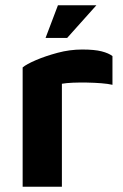

<svg xmlns="http://www.w3.org/2000/svg" viewBox="-20 -709 468 729"><path d="M66 0V-453Q80 -465 116 -480.5Q152 -496 198.5 -508.5Q245 -521 292 -521Q339 -521 366 -514Q393 -507 407 -496V-387Q390 -391 364 -393Q338 -395 310 -395.5Q282 -396 257 -395Q232 -394 215 -391V0ZM153 -565 200 -689H346L235 -565Z"/></svg>

Font: Maven Pro
Style: Bold
Weight: 700
Designer: Joe Prince
Foundry: Joe Prince
Version: Version 2.103